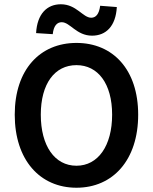

<svg xmlns="http://www.w3.org/2000/svg" viewBox="-20 -867 715 899"><path d="M338 12C509 12 627 -118 627 -330C627 -541 509 -666 338 -666C167 -666 49 -541 49 -330C49 -118 167 12 338 12ZM338 -91C236 -91 171 -184 171 -330C171 -475 236 -562 338 -562C439 -562 505 -475 505 -330C505 -184 439 -91 338 -91ZM411 -700C476 -700 522 -744 527 -834L449 -840C444 -801 429 -784 407 -784C368 -784 338 -847 265 -847C200 -847 154 -802 149 -712L227 -707C231 -746 247 -763 269 -763C308 -763 338 -700 411 -700Z"/></svg>

Font: Source Sans Pro Semibold
Style: Regular
Weight: 600
Designer: Paul D. Hunt
Foundry: Adobe Systems Incorporated
Version: Version 3.006;hotconv 1.0.111;makeotfexe 2.5.65597